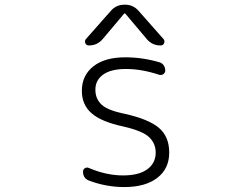

<svg xmlns="http://www.w3.org/2000/svg" viewBox="-20 -796 1040 805"><path d="M666 -631.8Q671.9 -624 668 -614.7Q664.1 -605.5 654.3 -605.5H652.3Q618.2 -605.5 595.7 -631.8L505.9 -738.3Q502.9 -741.2 500 -738.3L410.2 -631.8Q387.7 -605.5 353.5 -605.5H351.6Q341.8 -605.5 337.9 -614.7Q334 -624 339.8 -631.8L444.3 -750Q466.8 -776.4 502 -776.4H503.9Q539.1 -776.4 561.5 -750ZM496.1 -60.5Q562.5 -60.5 597.7 -86.4Q632.8 -112.3 632.8 -156.2Q632.8 -194.3 605.5 -220.7Q578.1 -247.1 497.1 -265.6Q405.3 -285.2 364.3 -320.8Q323.2 -356.4 323.2 -415Q323.2 -479.5 371.1 -517.6Q418.9 -555.7 504.9 -555.7Q577.1 -555.7 647.5 -535.2Q659.2 -532.2 666 -522.5Q672.9 -512.7 672.9 -500Q672.9 -491.2 665 -485.4Q657.2 -479.5 647.5 -482.4Q574.2 -506.8 507.8 -506.8Q445.3 -506.8 412.6 -483.4Q379.9 -460 379.9 -419.9Q379.9 -381.8 405.8 -357.4Q431.6 -333 504.9 -318.4Q604.5 -295.9 647 -259.3Q689.5 -222.7 689.5 -156.2Q689.5 -88.9 639.6 -50.3Q589.8 -11.7 501 -11.7Q424.8 -11.7 352.5 -39.1Q328.1 -48.8 328.1 -76.2Q328.1 -85.9 335.9 -90.8Q343.8 -95.7 352.5 -91.8Q425.8 -60.5 496.1 -60.5Z"/></svg>

Font: Gen Jyuu Gothic L Monospace Light
Style: Regular
Weight: 300
Designer: [Source Han Sans]
Ryoko NISHIZUKA  (kana & ideographs); Paul D. Hunt (Latin, Greek & Cyrillic); Wenlong ZHANG  (bopomofo
Version: Version 1.002.20150607